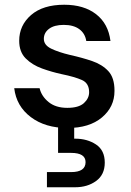

<svg xmlns="http://www.w3.org/2000/svg" viewBox="-20 -528 552 810"><path d="M265 12Q171 12 110 -34Q49 -80 40 -156H147Q155 -122 185 -97.5Q215 -73 264 -73Q312 -73 334 -93Q356 -113 356 -139Q356 -177 325.5 -190.5Q295 -204 241 -215Q199 -224 157.5 -239Q116 -254 88.5 -281.5Q61 -309 61 -356Q61 -421 111 -464.5Q161 -508 251 -508Q334 -508 385.5 -468Q437 -428 446 -355H344Q339 -387 314.5 -405Q290 -423 249 -423Q209 -423 187 -406.5Q165 -390 165 -364Q165 -338 195.5 -323Q226 -308 276 -296Q326 -285 368.5 -270.5Q411 -256 437 -228Q463 -200 463 -146Q463 -145 463 -144Q463 -77 410 -32.5Q357 12 265 12ZM178 262V198H280Q341 198 341 156Q341 117 280 117H225V-6H293V57Q295 57 297 57Q348 57 385 81.5Q422 106 422 158Q422 209 385.5 235.5Q349 262 297 262Z"/></svg>

Font: Firefly Display Medium
Style: Regular
Weight: 500
Designer: Colophon Foundry, Jonny Pinhorn
Foundry: Colophon Foundry
Version: Version 1.200; ttfautohint (v1.8.3)